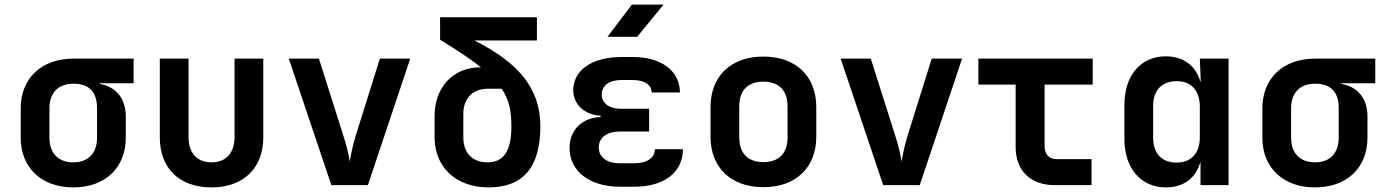

<svg xmlns="http://www.w3.org/2000/svg" viewBox="-20 -805 6040 835"><path d="M299 10C438 10 527 -76 527 -206V-299C527 -376 485 -428 414 -440V-443H561V-550H299C160 -550 70 -464 70 -334V-206C70 -76 160 10 299 10ZM299 -99C233 -99 195 -139 195 -206V-334C195 -401 233 -441 299 -441C364 -441 402 -409 402 -334V-206C402 -139 364 -99 299 -99Z M900 10C1038 10 1125 -73 1125 -208V-550H1000V-209C1000 -139 962 -99 900 -99C837 -99 800 -139 800 -209V-550H675V-208C675 -73 760 10 900 10Z M1421 0H1580L1764 -550H1632L1527 -215C1515 -176 1506 -132 1501 -103C1497 -132 1486 -176 1473 -216L1367 -550H1236Z M2100 10C2250 12 2330 -72 2330 -256C2330 -426 2228 -536 2043 -629H2315V-730H1894V-632C1970 -586 2028 -547 2072 -512H2067C1950 -512 1870 -424 1870 -301V-208C1870 -78 1963 8 2100 10ZM2100 -99C2035 -99 1995 -139 1995 -208V-310C1995 -377 2036 -419 2100 -419H2162C2195 -370 2204 -320 2204 -256C2204 -143 2167 -99 2100 -99Z M2622 -645H2751L2866 -785H2728ZM2739 7C2869 7 2950 -56 2950 -156H2828C2828 -119 2794 -95 2739 -95H2675C2619 -95 2584 -121 2584 -164C2584 -206 2619 -233 2675 -233H2803V-332H2680C2629 -332 2597 -356 2597 -394C2597 -433 2630 -457 2682 -457H2732C2782 -457 2814 -436 2814 -403H2937C2936 -497 2857 -557 2732 -557H2682C2557 -557 2473 -501 2473 -413C2473 -351 2522 -305 2592 -302V-296C2510 -293 2457 -239 2457 -161C2457 -61 2544 7 2675 7Z M3300 9C3441 9 3530 -76 3530 -211V-339C3530 -474 3441 -559 3300 -559C3159 -559 3070 -474 3070 -339V-211C3070 -76 3159 9 3300 9ZM3300 -100C3234 -100 3195 -137 3195 -207V-343C3195 -413 3234 -450 3300 -450C3366 -450 3405 -413 3405 -343V-207C3405 -137 3366 -100 3300 -100Z M3821 0H3980L4164 -550H4032L3927 -215C3915 -176 3906 -132 3901 -103C3897 -132 3886 -176 3873 -216L3767 -550H3636Z M4565 0H4727V-113H4574C4542 -113 4523 -136 4523 -168V-437H4732V-550H4235V-437H4397V-165C4397 -63 4462 0 4565 0Z M5050 10C5127 10 5180 -30 5200 -99H5201V0H5323V-550H5198L5202 -451H5200C5180 -520 5126 -560 5050 -560C4942 -560 4870 -478 4870 -349V-200C4870 -72 4943 10 5050 10ZM5097 -98C5033 -98 4995 -137 4995 -206V-344C4995 -413 5033 -452 5097 -452C5161 -452 5198 -411 5198 -341V-209C5198 -139 5161 -98 5097 -98Z M5699 10C5838 10 5927 -76 5927 -206V-299C5927 -376 5885 -428 5814 -440V-443H5961V-550H5699C5560 -550 5470 -464 5470 -334V-206C5470 -76 5560 10 5699 10ZM5699 -99C5633 -99 5595 -139 5595 -206V-334C5595 -401 5633 -441 5699 -441C5764 -441 5802 -409 5802 -334V-206C5802 -139 5764 -99 5699 -99Z"/></svg>

Font: JetBrains Mono
Style: Bold
Weight: 558
Monospace: yes
Designer: Philipp Nurullin, Konstantin Bulenkov
Foundry: JetBrains
Version: Version 2.305